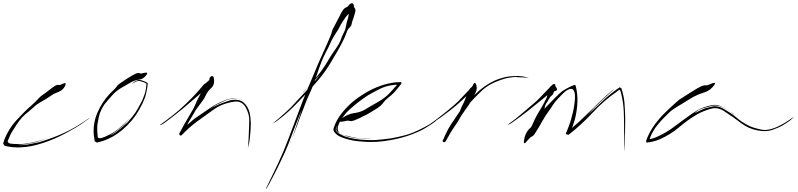

<svg xmlns="http://www.w3.org/2000/svg" viewBox="-64 -938 5089 1225"><path d="M333 -402.3Q344.7 -407.2 349.6 -408.2Q352.5 -408.2 353.5 -406.2Q355.5 -400.4 353.5 -394.5Q344.7 -375 330.1 -363.3Q314.5 -352.5 294.9 -345.7Q277.3 -338.9 263.7 -329.1Q250 -320.3 234.4 -309.6Q212.9 -296.9 191.4 -284.2Q169.9 -272.5 151.4 -254.9Q138.7 -243.2 125 -231.4Q111.3 -220.7 97.7 -209Q75.2 -189.5 59.6 -168Q43.9 -147.5 18.6 -106.4Q7.8 -90.8 0 -73.2Q-7.8 -55.7 -14.6 -38.1Q-16.6 -32.2 -9.8 -27.3Q-3.9 -22.5 4.9 -21.5Q16.6 -19.5 55.7 -18.6Q93.8 -18.6 134.8 -27.3Q175.8 -35.2 206.1 -45.9Q237.3 -56.6 237.3 -56.6Q237.3 -55.7 204.1 -43.9Q170.9 -31.2 143.6 -26.4Q89.8 -15.6 71.3 -14.6Q51.8 -13.7 51.8 -12.7Q51.8 -14.6 58.6 -12.7Q64.5 -10.7 91.8 -13.7Q107.4 -14.6 129.9 -19.5Q152.3 -23.4 184.6 -30.3Q228.5 -43.9 271.5 -59.6Q314.5 -75.2 356.4 -95.7Q420.9 -127 465.8 -158.2Q509.8 -188.5 510.7 -187.5Q510.7 -187.5 497.1 -176.8Q483.4 -166 452.1 -144.5Q425.8 -126 356.4 -88.9Q287.1 -50.8 209 -25.4Q170.9 -12.7 135.7 -5.9Q100.6 1 67.4 2Q59.6 2.9 50.8 2.9Q43 2.9 34.2 2Q17.6 2 1 -1Q-8.8 -2 -17.6 -3.9Q-26.4 -6.8 -36.1 -8.8Q-38.1 -13.7 -35.2 -7.8Q-32.2 -2.9 -43.9 -22.5Q-41 -29.3 -39.1 -37.1Q-37.1 -44.9 -34.2 -52.7Q-6.8 -118.2 40 -169.9Q86.9 -221.7 137.7 -266.6Q150.4 -278.3 162.1 -289.1Q173.8 -300.8 185.5 -313.5Q197.3 -326.2 211.9 -335Q226.6 -344.7 239.3 -355.5Q279.3 -386.7 291 -392.6Q302.7 -397.5 307.6 -396.5Q311.5 -395.5 316.4 -395.5Q321.3 -395.5 333 -402.3Q333 -402.3 324.2 -383.8Q315.4 -366.2 309.6 -354.5Q309.6 -354.5 333 -402.3Z M852.5 -472.7Q862.3 -474.6 868.2 -474.6Q874 -474.6 875 -471.7Q875 -465.8 871.1 -460.9Q850.6 -432.6 823.2 -429.7Q794.9 -426.8 768.6 -411.1Q741.2 -395.5 710.9 -377.9Q679.7 -359.4 658.2 -336.9Q635.7 -311.5 628.9 -303.7Q622.1 -295.9 602.5 -272.5Q585 -247.1 575.2 -220.7Q565.4 -195.3 557.6 -144.5Q555.7 -124 556.6 -103.5Q557.6 -83 559.6 -62.5Q560.5 -57.6 569.3 -56.6Q578.1 -55.7 586.9 -58.6Q599.6 -61.5 636.7 -80.1Q672.9 -98.6 706.1 -127.9Q740.2 -155.3 761.7 -182.6Q782.2 -210 783.2 -210Q783.2 -210 760.7 -180.7Q738.3 -150.4 714.8 -130.9Q670.9 -94.7 653.3 -84Q635.7 -74.2 636.7 -73.2Q634.8 -75.2 642.6 -76.2Q649.4 -77.1 673.8 -93.8Q686.5 -102.5 705.1 -118.2Q723.6 -133.8 750 -157.2Q783.2 -195.3 799.8 -219.7Q816.4 -245.1 835 -281.2Q841.8 -293 847.7 -307.6Q853.5 -321.3 859.4 -338.9Q864.3 -355.5 867.2 -372.1Q869.1 -388.7 871.1 -405.3Q868.2 -403.3 861.3 -409.2Q854.5 -414.1 847.7 -415Q819.3 -427.7 798.8 -415Q779.3 -402.3 779.3 -405.3Q779.3 -405.3 783.2 -408.2Q786.1 -411.1 793 -416Q799.8 -420.9 814.5 -425.8Q829.1 -430.7 849.6 -421.9Q855.5 -419.9 862.3 -417Q868.2 -414.1 874 -410.2Q876 -409.2 876 -410.2Q876 -411.1 878.9 -405.3Q877 -382.8 872.1 -360.4Q868.2 -338.9 861.3 -316.4Q847.7 -279.3 825.2 -240.2Q802.7 -200.2 774.4 -167Q747.1 -134.8 717.8 -110.4Q688.5 -85.9 657.2 -67.4Q641.6 -58.6 626 -51.8Q609.4 -43.9 592.8 -39.1Q583 -35.2 573.2 -33.2Q563.5 -31.2 553.7 -28.3Q548.8 -31.2 554.7 -28.3Q555.7 -27.3 555.7 -27.3Q555.7 -27.3 540 -37.1Q539.1 -44.9 538.1 -52.7Q536.1 -61.5 535.2 -69.3Q533.2 -86.9 533.2 -103.5Q533.2 -161.1 555.7 -214.8Q585.9 -286.1 635.7 -338.9Q648.4 -352.5 662.1 -365.2Q675.8 -378.9 680.7 -385.7Q687.5 -397.5 703.1 -407.2Q717.8 -417 745.1 -435.5Q792 -464.8 805.7 -469.7Q819.3 -473.6 825.2 -471.7Q828.1 -469.7 834 -468.8Q838.9 -467.8 852.5 -472.7Q852.5 -472.7 839.8 -456.1Q826.2 -439.5 818.4 -428.7Q818.4 -428.7 852.5 -472.7Z M1278.3 -436.5Q1287.1 -453.1 1292 -452.1Q1293 -452.1 1293 -452.1Q1297.9 -449.2 1299.8 -442.4Q1308.6 -399.4 1284.2 -377Q1259.8 -354.5 1250 -332Q1240.2 -309.6 1225.6 -291Q1210.9 -272.5 1197.3 -252.9Q1184.6 -237.3 1175.8 -219.7Q1166 -202.1 1155.3 -185.5Q1138.7 -159.2 1133.8 -149.4Q1129.9 -139.6 1135.7 -145.5Q1150.4 -159.2 1166 -171.9Q1181.6 -184.6 1198.2 -195.3Q1236.3 -221.7 1275.4 -248Q1313.5 -274.4 1356.4 -292Q1399.4 -313.5 1439.5 -308.6Q1479.5 -304.7 1478.5 -300.8Q1478.5 -306.6 1436.5 -307.6Q1394.5 -308.6 1366.2 -293Q1311.5 -268.6 1295.9 -255.9Q1280.3 -243.2 1279.3 -244.1Q1280.3 -241.2 1285.2 -247.1Q1290 -252 1316.4 -264.6Q1330.1 -271.5 1353.5 -280.3Q1376 -289.1 1411.1 -299.8Q1462.9 -307.6 1491.2 -283.2Q1518.6 -258.8 1528.3 -219.7Q1535.2 -192.4 1536.1 -156.2Q1536.1 -152.3 1536.1 -147.5Q1536.1 -113.3 1530.3 -58.6Q1527.3 -28.3 1521.5 -7.8Q1515.6 13.7 1515.6 13.7Q1517.6 13.7 1519.5 -9.8Q1521.5 -32.2 1522.5 -62.5Q1524.4 -99.6 1525.4 -135.7Q1526.4 -170.9 1526.4 -175.8Q1525.4 -212.9 1502.9 -253.9Q1479.5 -293.9 1434.6 -290Q1355.5 -279.3 1300.8 -240.2Q1246.1 -201.2 1189.5 -160.2Q1164.1 -140.6 1139.6 -119.1Q1116.2 -97.7 1093.8 -74.2Q1088.9 -72.3 1085 -74.2Q1080.1 -76.2 1079.1 -85Q1094.7 -113.3 1109.4 -140.6Q1125 -168.9 1141.6 -196.3Q1151.4 -213.9 1162.1 -231.4Q1172.9 -249 1180.7 -267.6Q1186.5 -279.3 1190.4 -290Q1194.3 -300.8 1201.2 -311.5Q1214.8 -335 1225.6 -364.3Q1235.4 -393.6 1254.9 -413.1Q1261.7 -419.9 1267.6 -423.8Q1273.4 -427.7 1278.3 -436.5Q1278.3 -436.5 1280.3 -416Q1282.2 -394.5 1283.2 -380.9Q1283.2 -380.9 1278.3 -436.5ZM1274.4 -402.3Q1244.1 -366.2 1208 -335Q1170.9 -303.7 1135.7 -273.4Q1098.6 -241.2 1059.6 -210.9Q1021.5 -179.7 981.4 -151.4Q969.7 -143.6 959 -139.6Q956.1 -138.7 956.1 -138.7Q955.1 -138.7 955.1 -138.7Q955.1 -140.6 977.5 -156.2Q1027.3 -191.4 1076.2 -233.4Q1124 -275.4 1166 -319.3Q1183.6 -337.9 1201.2 -357.4Q1217.8 -377 1235.4 -397.5Q1242.2 -405.3 1252.9 -409.2Q1263.7 -413.1 1269.5 -411.1Q1272.5 -410.2 1271.5 -427.7Q1270.5 -444.3 1284.2 -451.2Q1284.2 -452.1 1285.2 -452.1Q1304.7 -457 1274.4 -402.3Z M2165 -909.2Q2169.9 -915 2178.7 -917Q2180.7 -918 2182.6 -918Q2187.5 -918 2187.5 -912.1Q2186.5 -875 2164.1 -853.5Q2142.6 -833 2125 -804.7Q2113.3 -787.1 2103.5 -767.6Q2094.7 -749 2082 -731.4Q2071.3 -714.8 2061.5 -698.2Q2051.8 -681.6 2043.9 -663.1Q2031.2 -633.8 2015.6 -605.5Q2000 -576.2 1988.3 -546.9Q1973.6 -508.8 1960.9 -470.7Q1948.2 -433.6 1934.6 -395.5Q1921.9 -363.3 1907.2 -332Q1892.6 -300.8 1880.9 -268.6Q1872.1 -246.1 1863.3 -222.7Q1854.5 -199.2 1845.7 -176.8Q1843.8 -171.9 1834 -143.6Q1823.2 -114.3 1811.5 -85Q1802.7 -59.6 1794.9 -42Q1788.1 -23.4 1787.1 -23.4Q1789.1 -22.5 1802.7 -63.5Q1816.4 -103.5 1831.1 -147.5Q1843.8 -183.6 1852.5 -210.9Q1862.3 -239.3 1862.3 -239.3Q1861.3 -239.3 1845.7 -200.2Q1831.1 -161.1 1813.5 -117.2Q1799.8 -80.1 1788.1 -50.8Q1777.3 -21.5 1775.4 -17.6Q1759.8 21.5 1742.2 58.6Q1724.6 96.7 1706.1 133.8Q1693.4 158.2 1680.7 183.6Q1668 209 1654.3 233.4Q1652.3 236.3 1643.6 252Q1635.7 266.6 1632.8 266.6Q1632.8 266.6 1631.8 266.6Q1631.8 266.6 1645.5 239.3Q1658.2 211.9 1673.8 180.7Q1686.5 155.3 1696.3 133.8Q1707 112.3 1709 107.4Q1746.1 28.3 1776.4 -52.7Q1807.6 -134.8 1837.9 -215.8Q1868.2 -298.8 1902.3 -379.9Q1936.5 -460.9 1970.7 -542Q1989.3 -584 2007.8 -625Q2027.3 -667 2044.9 -710Q2049.8 -720.7 2052.7 -732.4Q2055.7 -744.1 2060.5 -754.9Q2068.4 -768.6 2075.2 -782.2Q2083 -795.9 2089.8 -810.5Q2116.2 -864.3 2126 -876Q2135.7 -887.7 2141.6 -889.6Q2145.5 -890.6 2150.4 -893.6Q2155.3 -895.5 2165 -909.2Q2165 -909.2 2163.1 -886.7Q2160.2 -864.3 2159.2 -848.6Q2159.2 -848.6 2165 -909.2ZM2161.1 -874Q2168.9 -881.8 2181.6 -893.6Q2193.4 -906.2 2193.4 -906.2Q2193.4 -896.5 2195.3 -892.6Q2196.3 -888.7 2199.2 -886.7Q2203.1 -881.8 2204.1 -872.1Q2204.1 -872.1 2204.1 -871.1Q2203.1 -860.4 2190.4 -820.3Q2184.6 -807.6 2180.7 -790Q2177.7 -771.5 2167 -762.7Q2154.3 -752 2147.5 -730.5Q2139.6 -709 2132.8 -694.3Q2112.3 -651.4 2087.9 -609.4Q2064.5 -568.4 2039.1 -527.3Q2007.8 -476.6 1969.7 -430.7Q1931.6 -385.7 1890.6 -341.8Q1856.4 -305.7 1820.3 -268.6Q1785.2 -232.4 1746.1 -200.2Q1722.7 -181.6 1709 -170.9Q1695.3 -160.2 1674.8 -149.4Q1680.7 -154.3 1691.4 -163.1Q1701.2 -170.9 1713.9 -181.6Q1735.4 -200.2 1757.8 -220.7Q1779.3 -241.2 1789.1 -250Q1808.6 -270.5 1828.1 -292Q1847.7 -312.5 1867.2 -334Q1869.1 -335.9 1883.8 -351.6Q1898.4 -368.2 1917 -388.7Q1938.5 -413.1 1957 -435.5Q1975.6 -458 1973.6 -460Q1974.6 -459 1960.9 -444.3Q1948.2 -429.7 1929.7 -411.1Q1907.2 -389.6 1887.7 -369.1Q1867.2 -348.6 1868.2 -346.7Q1868.2 -345.7 1882.8 -362.3Q1897.5 -378.9 1917 -401.4Q1940.4 -428.7 1963.9 -457Q1986.3 -484.4 1992.2 -494.1Q2009.8 -518.6 2025.4 -544.9Q2040 -571.3 2056.6 -595.7Q2070.3 -615.2 2084 -635.7Q2097.7 -655.3 2107.4 -676.8Q2115.2 -699.2 2118.2 -706.1Q2121.1 -712.9 2132.8 -736.3Q2137.7 -746.1 2140.6 -757.8Q2142.6 -769.5 2145.5 -781.2Q2147.5 -794.9 2152.3 -808.6Q2157.2 -821.3 2159.2 -835Q2164.1 -859.4 2160.2 -873Q2156.2 -886.7 2177.7 -906.2Q2182.6 -910.2 2186.5 -913.1Q2187.5 -913.1 2188.5 -913.1Q2191.4 -913.1 2193.4 -906.2Q2168.9 -881.8 2161.1 -874Z M2131.8 -164.1Q2102.5 -158.2 2102.5 -164.1Q2102.5 -168.9 2108.4 -175.8Q2150.4 -210 2191.4 -215.8Q2233.4 -220.7 2263.7 -238.3Q2304.7 -263.7 2345.7 -286.1Q2386.7 -309.6 2416 -337.9Q2427.7 -350.6 2440.4 -364.3Q2452.1 -377.9 2463.9 -390.6Q2467.8 -395.5 2468.8 -396.5Q2468.8 -397.5 2463.9 -397.5Q2418.9 -394.5 2382.8 -380.9Q2347.7 -367.2 2284.2 -330.1Q2260.7 -315.4 2239.3 -298.8Q2216.8 -283.2 2195.3 -264.6Q2177.7 -250 2161.1 -234.4Q2144.5 -219.7 2129.9 -199.2Q2127 -194.3 2115.2 -177.7Q2103.5 -162.1 2095.7 -142.6Q2091.8 -131.8 2090.8 -122.1Q2089.8 -111.3 2093.8 -102.5Q2097.7 -90.8 2111.3 -83Q2125 -74.2 2152.3 -71.3Q2211.9 -53.7 2260.7 -53.7Q2309.6 -52.7 2309.6 -52.7Q2309.6 -51.8 2284.2 -51.8Q2259.8 -51.8 2228.5 -54.7Q2210.9 -55.7 2194.3 -58.6Q2177.7 -61.5 2163.1 -65.4Q2125 -74.2 2101.6 -88.9Q2078.1 -102.5 2081.1 -114.3Q2085 -127.9 2086.9 -134.8Q2088.9 -140.6 2088.9 -140.6Q2088.9 -140.6 2086.9 -136.7Q2085 -131.8 2078.1 -114.3Q2076.2 -96.7 2115.2 -77.1Q2153.3 -57.6 2221.7 -48.8Q2292 -42 2335 -44.9Q2377 -47.9 2433.6 -55.7Q2471.7 -62.5 2520.5 -75.2Q2569.3 -86.9 2646.5 -127.9Q2684.6 -148.4 2710 -166Q2735.4 -182.6 2735.4 -182.6Q2735.4 -182.6 2716.8 -167Q2699.2 -150.4 2651.4 -122.1Q2625 -104.5 2564.5 -81.1Q2503.9 -57.6 2426.8 -43.9Q2384.8 -36.1 2340.8 -33.2Q2321.3 -32.2 2300.8 -32.2Q2277.3 -32.2 2253.9 -34.2Q2223.6 -36.1 2196.3 -40Q2168 -44.9 2142.6 -52.7Q2129.9 -56.6 2117.2 -61.5Q2104.5 -66.4 2092.8 -73.2Q2083 -79.1 2071.3 -92.8Q2063.5 -101.6 2063.5 -111.3Q2063.5 -118.2 2066.4 -125Q2083 -173.8 2114.3 -212.9Q2144.5 -252 2183.6 -286.1Q2223.6 -319.3 2268.6 -345.7Q2312.5 -372.1 2361.3 -389.6Q2385.7 -398.4 2411.1 -404.3Q2436.5 -410.2 2462.9 -413.1Q2468.8 -413.1 2474.6 -413.1Q2480.5 -414.1 2486.3 -414.1Q2487.3 -414.1 2489.3 -414.1Q2496.1 -415 2497.1 -410.2Q2498 -403.3 2493.2 -399.4Q2483.4 -386.7 2473.6 -375Q2463.9 -362.3 2453.1 -350.6Q2435.5 -332 2413.1 -314.5Q2390.6 -296.9 2377 -276.4Q2364.3 -261.7 2343.8 -248Q2322.3 -235.4 2283.2 -210.9Q2214.8 -175.8 2196.3 -169.9Q2177.7 -163.1 2169.9 -166Q2165 -167 2158.2 -168Q2152.3 -168.9 2131.8 -164.1Q2131.8 -164.1 2152.3 -181.6Q2173.8 -199.2 2187.5 -211.9Q2187.5 -211.9 2131.8 -164.1Z M2953.1 -393.6Q2960.9 -412.1 2965.8 -409.2Q2970.7 -407.2 2973.6 -400.4Q2980.5 -377.9 2975.6 -361.3Q2970.7 -344.7 2961.9 -331.1Q2996.1 -364.3 3026.4 -385.7Q3056.6 -407.2 3091.8 -423.8Q3116.2 -434.6 3149.4 -443.4Q3182.6 -453.1 3241.2 -453.1Q3270.5 -452.1 3291 -446.3Q3310.5 -439.5 3310.5 -440.4Q3310.5 -439.5 3294.9 -442.4Q3278.3 -444.3 3242.2 -445.3Q3231.4 -447.3 3212.9 -446.3Q3195.3 -444.3 3172.9 -440.4Q3131.8 -430.7 3084 -409.2Q3035.2 -386.7 2998 -347.7Q2980.5 -331.1 2964.8 -314.5Q2949.2 -298.8 2935.5 -283.2Q2926.8 -266.6 2911.1 -246.1Q2896.5 -224.6 2885.7 -210Q2875 -194.3 2866.2 -177.7Q2857.4 -161.1 2846.7 -146.5Q2828.1 -120.1 2811.5 -92.8Q2795.9 -66.4 2780.3 -38.1Q2777.3 -31.2 2770.5 -31.2Q2768.6 -31.2 2765.6 -31.2Q2759.8 -33.2 2759.8 -38.1Q2759.8 -42 2763.7 -46.9Q2778.3 -82 2795.9 -115.2Q2814.5 -148.4 2836.9 -178.7Q2843.8 -188.5 2853.5 -204.1Q2863.3 -219.7 2870.1 -228.5Q2872.1 -234.4 2875 -241.2Q2877 -247.1 2879.9 -252.9Q2888.7 -270.5 2896.5 -287.1Q2904.3 -303.7 2910.2 -321.3Q2915 -333 2918.9 -344.7Q2922.9 -356.4 2929.7 -366.2Q2935.5 -375 2941.4 -378.9Q2948.2 -383.8 2953.1 -393.6Q2953.1 -393.6 2957 -374Q2960.9 -354.5 2963.9 -340.8Q2963.9 -340.8 2953.1 -393.6ZM2909.2 -322.3Q2861.3 -275.4 2804.7 -231.4Q2747.1 -186.5 2691.4 -150.4Q2683.6 -144.5 2675.8 -142.6Q2674.8 -141.6 2674.8 -141.6Q2673.8 -141.6 2673.8 -142.6Q2673.8 -143.6 2690.4 -154.3Q2727.5 -180.7 2762.7 -209Q2798.8 -237.3 2830.1 -264.6Q2854.5 -284.2 2889.6 -323.2Q2924.8 -362.3 2949.2 -381.8Q2950.2 -382.8 2951.2 -382.8Q2953.1 -382.8 2953.1 -381.8Q2953.1 -377.9 2939.5 -359.4Q2918.9 -332 2909.2 -322.3Z M3458 -357.4Q3452.1 -351.6 3437.5 -338.9Q3422.9 -326.2 3418 -322.3Q3358.4 -273.4 3297.9 -225.6Q3236.3 -178.7 3198.2 -152.3Q3189.5 -146.5 3178.7 -142.6Q3176.8 -142.6 3176.8 -142.6Q3175.8 -142.6 3175.8 -142.6Q3176.8 -144.5 3195.3 -157.2Q3219.7 -173.8 3261.7 -210Q3303.7 -246.1 3340.8 -277.3Q3348.6 -283.2 3363.3 -296.9Q3377 -310.5 3393.6 -328.1Q3417 -352.5 3439.5 -376Q3460.9 -399.4 3465.8 -401.4Q3468.8 -401.4 3470.7 -401.4Q3479.5 -402.3 3479.5 -395.5Q3479.5 -392.6 3477.5 -386.7Q3469.7 -369.1 3458 -357.4ZM3302.7 -43Q3285.2 -20.5 3281.2 -24.4Q3278.3 -27.3 3278.3 -33.2Q3278.3 -35.2 3278.3 -37.1Q3285.2 -89.8 3316.4 -119.1Q3347.7 -147.5 3364.3 -177.7Q3386.7 -219.7 3418.9 -253.9Q3452.1 -288.1 3479.5 -316.4Q3512.7 -348.6 3524.4 -357.4Q3537.1 -366.2 3575.2 -385.7Q3582 -387.7 3587.9 -390.6Q3594.7 -393.6 3600.6 -396.5Q3611.3 -391.6 3608.4 -392.6Q3605.5 -393.6 3608.4 -392.6Q3611.3 -378.9 3614.3 -366.2Q3617.2 -352.5 3618.2 -339.8Q3621.1 -317.4 3620.1 -291Q3620.1 -264.6 3614.3 -227.5Q3610.4 -203.1 3604.5 -178.7Q3597.7 -154.3 3588.9 -130.9Q3588.9 -127.9 3587.9 -126Q3586.9 -123 3585.9 -121.1Q3582 -111.3 3584 -117.2Q3586.9 -123 3597.7 -132.8Q3629.9 -159.2 3660.2 -189.5Q3689.5 -218.8 3720.7 -248Q3723.6 -251 3740.2 -267.6Q3757.8 -284.2 3779.3 -304.7Q3804.7 -329.1 3829.1 -349.6Q3852.5 -370.1 3856.4 -367.2Q3854.5 -369.1 3832 -348.6Q3808.6 -328.1 3784.2 -304.7Q3763.7 -285.2 3747.1 -269.5Q3729.5 -252.9 3726.6 -250Q3723.6 -247.1 3689.5 -209Q3654.3 -171.9 3651.4 -172.9Q3652.3 -171.9 3671.9 -190.4Q3690.4 -209 3691.4 -210Q3737.3 -252.9 3783.2 -295.9Q3829.1 -338.9 3880.9 -375Q3886.7 -375 3885.7 -378.9Q3883.8 -381.8 3899.4 -377Q3915 -333 3919.9 -286.1Q3923.8 -239.3 3924.8 -192.4Q3924.8 -189.5 3924.8 -183.6Q3924.8 -173.8 3924.8 -155.3Q3924.8 -125 3923.8 -89.8Q3922.9 -45.9 3921.9 -7.8Q3920.9 29.3 3919.9 29.3Q3919.9 29.3 3919.9 13.7Q3919.9 -2 3918.9 -22.5Q3918.9 -47.9 3918.9 -73.2Q3918 -97.7 3918 -101.6Q3918 -162.1 3916 -224.6Q3913.1 -286.1 3898.4 -344.7Q3896.5 -352.5 3893.6 -359.4Q3890.6 -367.2 3888.7 -365.2Q3884.8 -362.3 3879.9 -360.4Q3875 -357.4 3873 -354.5Q3788.1 -295.9 3717.8 -219.7Q3647.5 -143.6 3566.4 -80.1Q3563.5 -77.1 3552.7 -80.1Q3542 -83 3549.8 -93.8Q3553.7 -103.5 3557.6 -113.3Q3561.5 -123 3565.4 -133.8Q3572.3 -151.4 3579.1 -174.8Q3585.9 -198.2 3591.8 -223.6Q3602.5 -270.5 3604.5 -313.5Q3606.4 -356.4 3589.8 -368.2Q3579.1 -376 3557.6 -364.3Q3537.1 -353.5 3503.9 -316.4Q3481.4 -294.9 3465.8 -271.5Q3451.2 -247.1 3432.6 -222.7Q3412.1 -194.3 3395.5 -164.1Q3378.9 -133.8 3360.4 -104.5Q3354.5 -94.7 3347.7 -84Q3340.8 -72.3 3330.1 -67.4Q3321.3 -63.5 3315.4 -56.6Q3308.6 -49.8 3302.7 -43Q3302.7 -43 3307.6 -69.3Q3312.5 -95.7 3315.4 -113.3Q3315.4 -113.3 3302.7 -43ZM3463.9 -389.6Q3466.8 -393.6 3469.7 -393.6Q3471.7 -393.6 3473.6 -392.6Q3478.5 -389.6 3481.4 -386.7Q3490.2 -374 3490.2 -367.2Q3490.2 -361.3 3483.4 -359.4Q3468.8 -355.5 3467.8 -346.7Q3465.8 -335.9 3457 -329.1Q3448.2 -323.2 3443.4 -314.5Q3438.5 -306.6 3434.6 -299.8Q3431.6 -292 3425.8 -285.2Q3414.1 -270.5 3411.1 -250Q3407.2 -230.5 3395.5 -215.8Q3391.6 -210.9 3388.7 -206.1Q3384.8 -202.1 3381.8 -196.3Q3377 -188.5 3360.4 -153.3Q3342.8 -117.2 3343.8 -117.2Q3345.7 -117.2 3356.4 -147.5Q3367.2 -178.7 3368.2 -183.6Q3356.4 -168 3348.6 -149.4Q3340.8 -129.9 3332 -112.3Q3326.2 -101.6 3319.3 -89.8Q3312.5 -79.1 3305.7 -67.4Q3301.8 -60.5 3297.9 -53.7Q3293.9 -45.9 3290 -39.1Q3289.1 -38.1 3284.2 -32.2Q3279.3 -27.3 3279.3 -25.4Q3281.2 -38.1 3287.1 -49.8Q3293 -61.5 3298.8 -73.2Q3309.6 -93.8 3319.3 -114.3Q3329.1 -134.8 3338.9 -156.2Q3356.4 -197.3 3380.9 -235.4Q3404.3 -273.4 3423.8 -314.5Q3426.8 -321.3 3427.7 -327.1Q3427.7 -332 3428.7 -339.8Q3428.7 -344.7 3432.6 -350.6Q3435.5 -355.5 3437.5 -361.3Q3444.3 -391.6 3450.2 -385.7Q3456.1 -379.9 3463.9 -389.6Q3463.9 -389.6 3470.7 -378.9Q3477.5 -369.1 3481.4 -362.3Q3481.4 -362.3 3463.9 -389.6Z M4469.7 -402.3Q4487.3 -410.2 4494.1 -409.2Q4497.1 -409.2 4497.1 -408.2Q4499 -402.3 4493.2 -395.5Q4467.8 -360.4 4432.6 -349.6Q4396.5 -338.9 4360.4 -320.3Q4339.8 -308.6 4318.4 -294.9Q4297.9 -281.2 4277.3 -269.5Q4257.8 -258.8 4239.3 -246.1Q4220.7 -234.4 4205.1 -219.7Q4172.9 -187.5 4163.1 -177.7Q4153.3 -168 4127 -135.7Q4113.3 -119.1 4104.5 -102.5Q4094.7 -86.9 4086.9 -67.4Q4084 -59.6 4081.1 -50.8Q4078.1 -43 4075.2 -35.2Q4076.2 -33.2 4068.4 -43.9Q4060.5 -54.7 4066.4 -46.9Q4083 -50.8 4100.6 -54.7Q4117.2 -59.6 4132.8 -67.4Q4180.7 -88.9 4224.6 -120.1Q4269.5 -152.3 4310.5 -183.6Q4346.7 -210.9 4385.7 -234.4Q4425.8 -256.8 4471.7 -265.6Q4503.9 -274.4 4534.2 -260.7Q4565.4 -247.1 4582 -236.3Q4600.6 -223.6 4611.3 -215.8Q4621.1 -208 4621.1 -208Q4621.1 -205.1 4601.6 -221.7Q4582 -238.3 4552.7 -251Q4536.1 -258.8 4519.5 -262.7Q4502 -266.6 4484.4 -263.7Q4403.3 -247.1 4381.8 -227.5Q4360.4 -207 4358.4 -210.9Q4358.4 -211.9 4395.5 -229.5Q4432.6 -247.1 4437.5 -248Q4455.1 -252.9 4483.4 -258.8Q4511.7 -264.6 4544.9 -248Q4605.5 -213.9 4636.7 -186.5Q4667 -159.2 4715.8 -134.8Q4748 -120.1 4796.9 -110.4Q4845.7 -101.6 4920.9 -141.6Q4957 -161.1 4980.5 -178.7Q5004.9 -196.3 5004.9 -195.3Q5003.9 -196.3 4988.3 -179.7Q4971.7 -163.1 4925.8 -135.7Q4906.2 -125 4864.3 -109.4Q4822.3 -94.7 4767.6 -106.4Q4712.9 -116.2 4663.1 -153.3Q4614.3 -191.4 4566.4 -221.7Q4519.5 -257.8 4471.7 -244.1Q4423.8 -230.5 4384.8 -209Q4323.2 -172.9 4268.6 -126Q4212.9 -79.1 4146.5 -49.8Q4135.7 -44.9 4123 -41Q4111.3 -37.1 4098.6 -34.2Q4090.8 -33.2 4083 -31.2Q4075.2 -30.3 4067.4 -29.3Q4065.4 -27.3 4064.5 -27.3Q4062.5 -27.3 4060.5 -30.3Q4058.6 -33.2 4058.6 -37.1Q4058.6 -39.1 4058.6 -41Q4060.5 -44.9 4062.5 -49.8Q4064.5 -53.7 4065.4 -58.6Q4085 -104.5 4114.3 -144.5Q4144.5 -185.5 4179.7 -219.7Q4197.3 -237.3 4215.8 -253.9Q4233.4 -270.5 4252 -287.1Q4269.5 -303.7 4291 -315.4Q4311.5 -328.1 4332 -341.8Q4393.6 -380.9 4410.2 -387.7Q4427.7 -394.5 4434.6 -393.6Q4438.5 -393.6 4445.3 -393.6Q4451.2 -393.6 4469.7 -402.3Q4469.7 -402.3 4452.1 -381.8Q4435.5 -360.4 4423.8 -346.7Q4423.8 -346.7 4469.7 -402.3Z"/></svg>

Font: Margalida Font
Style: Regular
Weight: 400
Designer: Mateu Riera. mateurierasureda@hotmail.com
Version: Version 1.0